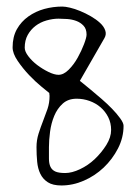

<svg xmlns="http://www.w3.org/2000/svg" viewBox="-20 -566 419 588"><path d="M91.8 -115.2Q91.8 -136.7 98.1 -156.7Q104.5 -176.8 111.8 -195.3Q119.1 -213.9 125.5 -232.4Q131.8 -251 131.8 -272.5Q131.8 -273.4 131.3 -276.4Q130.9 -279.3 130.9 -281.2Q126 -285.2 107.4 -300.3Q88.9 -315.4 69.3 -335.9Q49.8 -356.4 34.2 -379.4Q18.6 -402.3 18.6 -420.9Q18.6 -453.1 31.7 -476.6Q44.9 -500 66.9 -515.6Q88.9 -531.2 115.7 -538.6Q142.6 -545.9 170.9 -545.9Q179.7 -545.9 194.3 -542.5Q209 -539.1 225.6 -532.2Q242.2 -525.4 258.3 -516.1Q274.4 -506.8 286.1 -496.1Q297.9 -485.4 302.2 -473.1Q306.6 -460.9 299.8 -449.2L224.6 -318.4Q224.6 -318.4 234.4 -310.5Q244.1 -302.7 258.8 -290.5Q273.4 -278.3 291 -263.2Q308.6 -248 323.2 -232.9Q337.9 -217.8 348.1 -203.6Q358.4 -189.5 358.4 -180.7Q358.4 -144.5 341.3 -111.3Q324.2 -78.1 297.4 -52.7Q270.5 -27.3 236.8 -12.7Q203.1 2 168 2Q141.6 2 126.5 -7.8Q111.3 -17.6 103.5 -33.7Q95.7 -49.8 93.8 -70.8Q91.8 -91.8 91.8 -115.2ZM129.9 -115.2Q129.9 -94.7 129.9 -80.1Q129.9 -65.4 134.3 -55.7Q138.7 -45.9 148.9 -41Q159.2 -36.1 179.7 -36.1Q200.2 -36.1 225.1 -47.9Q250 -59.6 270.5 -79.1Q291 -98.6 305.7 -122.1Q320.3 -145.5 320.3 -168Q320.3 -189.5 311.5 -207Q302.7 -224.6 288.1 -237.3Q273.4 -250 254.4 -256.8Q235.4 -263.7 214.8 -263.7Q188.5 -263.7 171.9 -248.5Q155.3 -233.4 146 -210.9Q136.7 -188.5 133.3 -162.6Q129.9 -136.7 129.9 -115.2ZM55.7 -419.9Q55.7 -408.2 66.9 -393.6Q78.1 -378.9 94.2 -366.7Q110.4 -354.5 128.4 -345.7Q146.5 -336.9 159.2 -336.9Q174.8 -336.9 190.4 -352.5Q206.1 -368.2 217.8 -389.2Q229.5 -410.2 237.3 -430.7Q245.1 -451.2 245.1 -460Q245.1 -477.5 235.8 -487.3Q226.6 -497.1 213.4 -502Q200.2 -506.8 185.5 -507.8Q170.9 -508.8 159.2 -508.8Q141.6 -508.8 122.6 -503.4Q103.5 -498 88.9 -486.8Q74.2 -475.6 64.9 -459Q55.7 -442.4 55.7 -419.9Z"/></svg>

Font: Annie Use Your Telescope
Style: Regular
Weight: 400
Designer: Kimberly Geswein
Foundry: Kimberly Geswein
Version: Version 1.002 2001